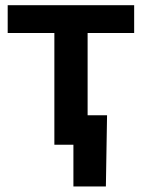

<svg xmlns="http://www.w3.org/2000/svg" viewBox="-20 -542 531 719"><path d="M183.6 0V-418.5H8.8V-522.5H482.4V-418.5H308.1V0ZM254.9 156.2V0H214.8V-110.4H380.9L376.5 156.2Z"/></svg>

Font: Inter 28pt SemiBold
Style: Regular
Weight: 600
Designer: Rasmus Andersson
Foundry: rsms
Version: Version 4.001;git-66647c0bb